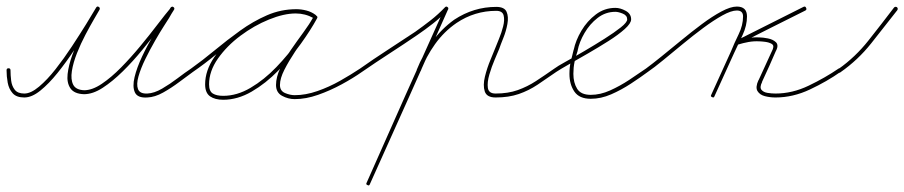

<svg xmlns="http://www.w3.org/2000/svg" viewBox="-26 -291 2755 585"><path d="M0 -83Q6 -83 6 -77Q6 -62 8 -45.5Q10 -29 19 -17.5Q28 -6 48 -6Q68 -6 93 -27Q118 -48 143.5 -80.5Q169 -113 193 -149.5Q217 -186 236.5 -217.5Q256 -249 267 -268Q270 -273 275 -270Q280 -267 277 -261Q273 -254 261 -233.5Q249 -213 234.5 -185.5Q220 -158 208.5 -129Q197 -100 193 -74.5Q189 -49 197 -33Q205 -17 231 -16Q231 -16 231 -16Q231 -16 230 -16Q230 -16 230 -16Q230 -16 230 -16Q255 -16 284 -35.5Q313 -55 343 -85.5Q373 -116 401.5 -150.5Q430 -185 454 -216.5Q478 -248 495 -268Q498 -273 503 -269Q507 -266 504 -261Q500 -255 496.5 -249Q493 -243 489 -236Q486 -231 474 -212.5Q462 -194 446.5 -167Q431 -140 417 -111.5Q403 -83 396 -58.5Q389 -34 394.5 -19.5Q400 -5 423 -6Q444 -7 468 -21Q492 -35 515 -52.5Q538 -70 556 -82Q560 -85 564 -80Q567 -76 562 -72Q544 -59 520 -41Q496 -23 471 -9Q446 5 423 6Q393 8 385 -9.5Q377 -27 384 -56Q391 -85 407 -119Q423 -153 442 -184.5Q461 -216 475.5 -238.5Q490 -261 494 -268Q497 -272 502 -269Q507 -265 504 -261Q486 -239 461.5 -207Q437 -175 408 -139.5Q379 -104 348 -73.5Q317 -43 287 -23.5Q257 -4 230 -4Q230 -4 230 -4Q230 -4 230 -4Q230 -4 230 -4Q230 -4 230 -4Q200 -5 188.5 -22Q177 -39 180 -65.5Q183 -92 194 -122.5Q205 -153 220 -182.5Q235 -212 248 -235Q261 -258 267 -268Q270 -273 275 -269Q280 -266 277 -261Q265 -241 245 -208.5Q225 -176 200.5 -139Q176 -102 149.5 -69Q123 -36 97 -15Q71 6 48 6Q24 6 12.5 -7Q1 -20 -2.5 -39Q-6 -58 -6 -77Q-6 -83 0 -83Z M554 -74Q551 -79 556 -82Q591 -107 628.5 -138Q666 -169 705.5 -197.5Q745 -226 787.5 -244.5Q830 -263 877 -263Q892 -263 907.5 -259Q923 -255 935 -246Q940 -243 937 -238Q934 -233 929 -236Q904 -250 875 -250Q839 -250 793.5 -231.5Q748 -213 706.5 -182Q665 -151 638 -112.5Q611 -74 611 -34Q611 -13 622.5 -6Q634 1 654 1Q696 1 737.5 -23.5Q779 -48 816 -86.5Q853 -125 882 -166.5Q911 -208 930 -241Q933 -246 938 -243Q943 -240 940 -235Q929 -215 910.5 -188.5Q892 -162 873 -133.5Q854 -105 840.5 -78.5Q827 -52 827 -32Q827 -14 842.5 -7.5Q858 -1 872 -1Q905 -1 941 -13.5Q977 -26 1010.5 -45Q1044 -64 1071 -82Q1075 -85 1079 -80Q1082 -76 1077 -72Q1050 -53 1015 -34Q980 -15 943 -2Q906 11 872 11Q852 11 833.5 1Q815 -9 815 -32Q815 -56 828 -83.5Q841 -111 860 -138.5Q879 -166 898.5 -192.5Q918 -219 930 -241Q933 -246 938 -243Q943 -240 940 -235Q921 -200 890.5 -157.5Q860 -115 822 -76Q784 -37 741 -12Q698 13 654 13Q629 13 614 2.5Q599 -8 599 -34Q599 -76 627 -117Q655 -158 698 -190.5Q741 -223 788.5 -242.5Q836 -262 875 -262Q908 -262 935 -246Q940 -243 937 -238Q933 -233 929 -236Q917 -244 903.5 -247.5Q890 -251 877 -251Q832 -251 790.5 -232.5Q749 -214 710 -185.5Q671 -157 634 -126.5Q597 -96 562 -72Q557 -69 554 -74Z M1069 -74Q1066 -78 1071 -82Q1112 -111 1154.5 -138.5Q1197 -166 1239 -194Q1263 -211 1286 -229Q1309 -247 1330 -269Q1334 -273 1338 -269Q1342 -265 1338 -260Q1317 -238 1293.5 -219.5Q1270 -201 1245 -184Q1204 -156 1161.5 -128.5Q1119 -101 1077 -72Q1073 -69 1069 -74ZM1339 -262Q1280 -129 1220.5 4Q1161 137 1101 270Q1099 276 1094 273Q1088 271 1091 266Q1150 132 1209.5 -1Q1269 -134 1329 -267Q1331 -272 1336 -270Q1342 -268 1339 -262ZM1244 -79Q1262 -124 1290.5 -163.5Q1319 -203 1358 -231Q1417 -270 1486 -270Q1511 -270 1517.5 -255Q1524 -240 1520 -218Q1516 -196 1507.5 -175Q1499 -154 1495 -142Q1491 -132 1481.5 -110Q1472 -88 1465 -64Q1458 -40 1460.5 -23Q1463 -6 1484 -6Q1522 -6 1551.5 -16.5Q1581 -27 1607 -44Q1633 -61 1663 -82Q1667 -85 1671 -80Q1674 -76 1669 -72Q1639 -51 1612 -33Q1585 -15 1554.5 -4.5Q1524 6 1484 6Q1457 6 1451 -12.5Q1445 -31 1451.5 -57.5Q1458 -84 1468.5 -109Q1479 -134 1484 -147Q1487 -155 1494.5 -173Q1502 -191 1507 -210.5Q1512 -230 1508.5 -244Q1505 -258 1486 -258Q1420 -258 1365 -221Q1327 -195 1299.5 -156.5Q1272 -118 1256 -75Q1253 -69 1248 -71Q1242 -74 1244 -79Z M1661 -74Q1658 -78 1663 -82Q1672 -89 1697.5 -103Q1723 -117 1754.5 -135.5Q1786 -154 1816 -173Q1846 -192 1865.5 -207.5Q1885 -223 1885 -232Q1885 -244 1871.5 -249.5Q1858 -255 1849 -255Q1819 -255 1795 -236.5Q1771 -218 1755 -190.5Q1739 -163 1734 -137Q1734 -137 1734 -137Q1734 -137 1734 -137Q1734 -136 1734 -136Q1734 -136 1734 -136Q1728 -119 1724.5 -102Q1721 -85 1721 -66Q1721 -39 1732.5 -20.5Q1744 -2 1774 -2Q1803 -2 1833 -15.5Q1863 -29 1891 -47.5Q1919 -66 1942 -82Q1946 -85 1950 -80Q1953 -76 1948 -72Q1925 -55 1896 -36Q1867 -17 1836 -3.5Q1805 10 1774 10Q1739 10 1724 -12Q1709 -34 1709 -66Q1709 -86 1713 -103.5Q1717 -121 1722 -140Q1722 -140 1722 -140Q1722 -140 1722 -139Q1722 -139 1722 -139Q1722 -139 1722 -139Q1728 -168 1745.5 -197.5Q1763 -227 1789.5 -247Q1816 -267 1849 -267Q1864 -267 1880.5 -258Q1897 -249 1897 -232Q1897 -220 1877.5 -202.5Q1858 -185 1828 -166Q1798 -147 1766 -128.5Q1734 -110 1707.5 -95Q1681 -80 1669 -72Q1665 -69 1661 -74Z M1940 -74Q1937 -79 1942 -82Q1961 -96 1989.5 -119Q2018 -142 2049.5 -168Q2081 -194 2112.5 -217.5Q2144 -241 2172 -256Q2200 -271 2219 -271Q2250 -271 2250 -241Q2250 -213 2236.5 -184Q2223 -155 2211 -130Q2196 -97 2181 -64Q2166 -31 2151 2Q2149 8 2144 5Q2138 3 2141 -2Q2156 -35 2171 -68Q2186 -101 2201 -134Q2211 -159 2224.5 -186.5Q2238 -214 2238 -241Q2238 -259 2219 -259Q2202 -259 2175 -244Q2148 -229 2117 -206Q2086 -183 2054.5 -157Q2023 -131 1995 -108Q1967 -85 1948 -72Q1943 -69 1940 -74ZM2430 -267Q2433 -262 2428 -259Q2376 -233 2325 -207.5Q2274 -182 2223 -156Q2218 -153 2215 -159Q2213 -165 2218 -167Q2235 -172 2252.5 -175Q2270 -178 2288 -177Q2288 -177 2288 -177Q2288 -177 2288 -177Q2288 -177 2288 -177Q2288 -177 2288 -177Q2298 -177 2313.5 -174Q2329 -171 2338 -162.5Q2347 -154 2339 -137Q2339 -137 2339 -137Q2339 -137 2339 -137Q2339 -138 2339 -138Q2339 -138 2339 -138Q2329 -114 2318 -90Q2307 -66 2296 -42Q2296 -42 2296 -42Q2296 -42 2296 -41Q2296 -41 2296 -41Q2296 -41 2296 -41Q2288 -25 2294 -17.5Q2300 -10 2312.5 -8Q2325 -6 2337 -6Q2388 -6 2438 -30Q2488 -54 2529 -82Q2533 -85 2537 -80Q2540 -76 2535 -72Q2494 -43 2442 -18.5Q2390 6 2337 6Q2320 6 2304.5 2Q2289 -2 2282 -13.5Q2275 -25 2285 -47Q2285 -47 2285 -47Q2285 -47 2285 -47Q2285 -46 2285 -46Q2285 -46 2285 -46Q2296 -70 2307 -94Q2318 -118 2329 -142Q2329 -142 2329 -142Q2329 -142 2329 -143Q2329 -143 2329 -143Q2329 -143 2329 -143Q2333 -153 2325 -157.5Q2317 -162 2305.5 -163.5Q2294 -165 2288 -165Q2288 -165 2288 -165Q2288 -165 2288 -165Q2288 -165 2288 -165Q2288 -165 2288 -165Q2271 -166 2254.5 -163Q2238 -160 2222 -155Q2217 -154 2214 -159Q2212 -164 2217 -167Q2319 -218 2422 -270Q2428 -273 2430 -267Z M2529 -81Q2580 -117 2620 -167.5Q2660 -218 2698 -268Q2702 -272 2707 -269Q2711 -265 2708 -260Q2669 -210 2628.5 -159Q2588 -108 2535 -71Q2531 -67 2527 -72Q2524 -77 2529 -81Z"/></svg>

Font: FRB American Cursive Guidelines Thin
Style: Italic
Weight: 100
Italic angle: -25°
Version: Version 2.0;Modular Font Editor K font №1